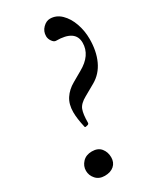

<svg xmlns="http://www.w3.org/2000/svg" viewBox="-176 -726 662 797"><g transform="rotate(-30 154.5 -327.5)"><path d="M113 -204Q108 -204 108 -208Q98 -252 98 -282Q98 -320 115 -346Q132 -372 162 -389L209 -416Q276 -453 276 -513Q276 -575 184 -575Q175 -575 166.5 -587Q158 -599 158 -612Q158 -635 174 -651Q190 -667 208 -667Q238 -667 261 -644.5Q284 -622 296.5 -586.5Q309 -551 309 -512Q309 -454 289 -410.5Q269 -367 229 -344L176 -314Q145 -297 137 -276Q129 -255 129 -214Q129 -208 122 -206Q115 -204 113 -204ZM80 12Q53 12 37.5 -5.5Q22 -23 22 -45Q22 -68 38.5 -85.5Q55 -103 83 -103Q112 -103 126.5 -85Q141 -67 141 -42Q141 -17 124.5 -2.5Q108 12 80 12Z"/></g></svg>

Font: Junicode Two Beta Condensed
Style: Italic
Weight: 400
Width: 3
Italic angle: -9°
Version: Version 1.053; ttfautohint (v1.8.4)